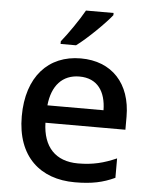

<svg xmlns="http://www.w3.org/2000/svg" viewBox="-54 -811 683 866"><g transform="rotate(5 287.0 -378.0)"><path d="M425 -766H300C275 -721 229 -655 199 -618V-606H269C318 -642 396 -719 425 -756ZM296 -549C150 -549 53 -446 53 -266C53 -83 161 10 317 10C394 10 444 -1 498 -26V-114C441 -89 392 -76 324 -76C222 -76 165 -137 162 -246H524V-305C524 -455 437 -549 296 -549ZM297 -467C379 -467 417 -409 418 -325H164C173 -415 220 -467 297 -467Z"/></g></svg>

Font: Noto Sans Cherokee Medium
Style: Regular
Weight: 500
Designer: Monotype Design Team
Foundry: Monotype Imaging Inc.
Version: Version 2.001